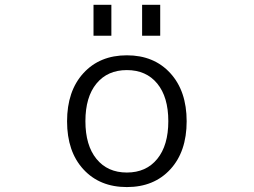

<svg xmlns="http://www.w3.org/2000/svg" viewBox="-20 -757 1040 787"><path d="M562.5 -610.4V-737.3H636.7V-610.4ZM363.3 -610.4V-737.3H436.5V-610.4ZM321.8 -63Q254.9 -135.7 254.9 -259.8Q254.9 -383.8 321.8 -457Q388.7 -530.3 500 -530.3Q611.3 -530.3 678.2 -457Q745.1 -383.8 745.1 -259.8Q745.1 -135.7 678.2 -63Q611.3 9.8 500 9.8Q388.7 9.8 321.8 -63ZM375.5 -105.5Q420.9 -49.8 500 -49.8Q579.1 -49.8 624.5 -105.5Q669.9 -161.1 669.9 -260.3Q669.9 -359.4 624.5 -414.6Q579.1 -469.7 500 -469.7Q420.9 -469.7 375.5 -414.6Q330.1 -359.4 330.1 -260.3Q330.1 -161.1 375.5 -105.5Z"/></svg>

Font: GenEi Gothic M SemiLight
Style: Regular
Weight: 350
Designer: o_tamon (Modified); [Source Han Sans]
Ryoko NISHIZUKA  (kana & ideographs); Paul D. Hunt (Latin, Greek & Cyrillic); Wenl
Version: Version 1.1a;Original Version 1.004